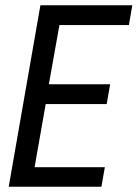

<svg xmlns="http://www.w3.org/2000/svg" viewBox="-20 -707 521 727"><path d="M13 0 133 -687H481L468 -612H205L165 -388H397L384 -313H153L111 -74H377L364 0Z"/></svg>

Font: Archivo ExtraCondensed
Style: Italic
Weight: 400
Width: 2
Italic angle: -10°
Designer: Hector Gatti
Foundry: Omnibus-Type
Version: Version 2.001